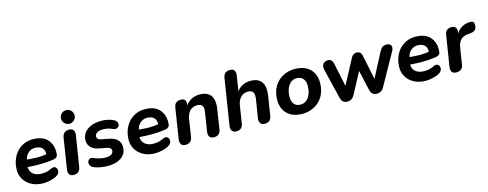

<svg xmlns="http://www.w3.org/2000/svg" viewBox="-26 -1433 5484 2158"><g transform="rotate(-15 2716.0 -354.0)"><path d="M34 -209Q34 -290 67 -356Q100 -422 159 -460.5Q218 -499 293 -499Q407 -499 461.5 -441Q516 -383 516 -295Q516 -284 514 -262Q511 -227 461 -218Q385 -206 299 -206Q231 -206 160 -212Q161 -159 198 -129Q235 -99 296 -99Q361 -99 410 -126Q425 -134 440 -134Q459 -134 470.5 -120Q482 -106 482 -87Q482 -71 474 -56.5Q466 -42 449 -32Q416 -11 371 -0.5Q326 10 284 10Q211 10 154 -19Q97 -48 65.5 -98Q34 -148 34 -209ZM199 -293Q224 -291 249 -289.5Q274 -288 299 -288Q352 -288 401 -297Q404 -340 381 -367.5Q358 -395 307 -399Q259 -403 223 -374.5Q187 -346 177 -302L175 -295Z M579 -54Q580 -64 581 -74L637 -428Q649 -498 719 -498Q748 -498 763.5 -482Q779 -466 779 -436Q778 -426 777 -416L721 -62Q709 8 639 8Q610 8 594.5 -8Q579 -24 579 -54ZM664 -639Q664 -672 687 -695Q710 -718 743 -718Q775 -718 798 -695Q821 -672 821 -639Q821 -606 798 -583Q775 -560 743 -560Q710 -560 687 -583Q664 -606 664 -639Z M870 -22Q851 -31 841.5 -45.5Q832 -60 832 -76Q832 -96 844.5 -110.5Q857 -125 877 -125Q890 -125 904 -118Q967 -88 1038 -88Q1081 -88 1104 -103.5Q1127 -119 1127 -145Q1127 -181 1077 -190L986 -207Q928 -218 897 -251Q866 -284 866 -334Q866 -380 892.5 -417.5Q919 -455 970.5 -477.5Q1022 -500 1094 -500Q1130 -500 1169.5 -491.5Q1209 -483 1238 -467Q1256 -458 1264.5 -445Q1273 -432 1273 -417Q1273 -398 1260 -384Q1247 -370 1226 -370Q1212 -370 1198 -377Q1146 -402 1087 -402Q1042 -402 1017.5 -386Q993 -370 993 -342Q993 -308 1036 -300L1127 -282Q1190 -270 1222.5 -237.5Q1255 -205 1255 -155Q1255 -77 1196 -33.5Q1137 10 1038 10Q991 10 946.5 1.5Q902 -7 870 -22Z M1336 -209Q1336 -290 1369 -356Q1402 -422 1461 -460.5Q1520 -499 1595 -499Q1709 -499 1763.5 -441Q1818 -383 1818 -295Q1818 -284 1816 -262Q1813 -227 1763 -218Q1687 -206 1601 -206Q1533 -206 1462 -212Q1463 -159 1500 -129Q1537 -99 1598 -99Q1663 -99 1712 -126Q1727 -134 1742 -134Q1761 -134 1772.5 -120Q1784 -106 1784 -87Q1784 -71 1776 -56.5Q1768 -42 1751 -32Q1718 -11 1673 -0.5Q1628 10 1586 10Q1513 10 1456 -19Q1399 -48 1367.5 -98Q1336 -148 1336 -209ZM1501 -293Q1526 -291 1551 -289.5Q1576 -288 1601 -288Q1654 -288 1703 -297Q1706 -340 1683 -367.5Q1660 -395 1609 -399Q1561 -403 1525 -374.5Q1489 -346 1479 -302L1477 -295Z M1880 -55Q1880 -62 1882 -76L1937 -428Q1947 -498 2019 -498Q2047 -498 2062 -483.5Q2077 -469 2077 -441Q2077 -436 2075 -422L2074 -415Q2100 -456 2143 -478Q2186 -500 2241 -500Q2312 -500 2352.5 -462Q2393 -424 2393 -347Q2393 -325 2388 -292L2353 -63Q2342 7 2271 7Q2242 7 2226 -9.5Q2210 -26 2210 -56Q2211 -66 2212 -76L2246 -290Q2249 -308 2249 -322Q2249 -390 2181 -390Q2128 -390 2095 -356.5Q2062 -323 2053 -263L2022 -63Q2011 7 1940 7Q1911 7 1895.5 -9Q1880 -25 1880 -55Z M2471 -56Q2472 -66 2473 -76L2557 -607Q2568 -678 2639 -678Q2668 -678 2683.5 -662Q2699 -646 2699 -616Q2698 -606 2697 -596L2670 -421Q2696 -459 2738 -479.5Q2780 -500 2832 -500Q2904 -500 2944 -461.5Q2984 -423 2984 -346Q2984 -317 2980 -292L2944 -63Q2933 8 2862 8Q2833 8 2817 -8.5Q2801 -25 2801 -55Q2801 -60 2803 -74L2838 -290Q2840 -301 2840 -320Q2840 -390 2772 -390Q2720 -390 2687 -356.5Q2654 -323 2644 -263L2613 -63Q2602 8 2531 8Q2503 8 2487 -9Q2471 -26 2471 -56Z M3065 -213Q3065 -301 3102.5 -366Q3140 -431 3204 -465.5Q3268 -500 3343 -500Q3455 -500 3518 -440Q3581 -380 3581 -277Q3581 -189 3543.5 -124Q3506 -59 3442 -24.5Q3378 10 3303 10Q3191 10 3128 -50Q3065 -110 3065 -213ZM3438 -281Q3438 -335 3412 -364.5Q3386 -394 3340 -394Q3279 -394 3243.5 -342Q3208 -290 3208 -209Q3208 -155 3234 -125.5Q3260 -96 3306 -96Q3367 -96 3402.5 -148Q3438 -200 3438 -281Z M3749 -56 3665 -402Q3661 -415 3661 -431Q3661 -462 3679.5 -480Q3698 -498 3729 -498Q3755 -498 3769.5 -484.5Q3784 -471 3791 -437L3847 -169L4001 -458Q4012 -479 4027.5 -488.5Q4043 -498 4066 -498Q4112 -498 4123 -448L4183 -161L4332 -446Q4348 -475 4365 -486.5Q4382 -498 4411 -498Q4439 -498 4453.5 -485.5Q4468 -473 4468 -452Q4468 -432 4457 -413L4251 -44Q4224 8 4167 8Q4138 8 4118.5 -8Q4099 -24 4092 -56L4039 -291L3908 -46Q3893 -18 3872.5 -5Q3852 8 3823 8Q3764 8 3749 -56Z M4485 -209Q4485 -290 4518 -356Q4551 -422 4610 -460.5Q4669 -499 4744 -499Q4858 -499 4912.5 -441Q4967 -383 4967 -295Q4967 -284 4965 -262Q4962 -227 4912 -218Q4836 -206 4750 -206Q4682 -206 4611 -212Q4612 -159 4649 -129Q4686 -99 4747 -99Q4812 -99 4861 -126Q4876 -134 4891 -134Q4910 -134 4921.5 -120Q4933 -106 4933 -87Q4933 -71 4925 -56.5Q4917 -42 4900 -32Q4867 -11 4822 -0.5Q4777 10 4735 10Q4662 10 4605 -19Q4548 -48 4516.5 -98Q4485 -148 4485 -209ZM4650 -293Q4675 -291 4700 -289.5Q4725 -288 4750 -288Q4803 -288 4852 -297Q4855 -340 4832 -367.5Q4809 -395 4758 -399Q4710 -403 4674 -374.5Q4638 -346 4628 -302L4626 -295Z M5030 -53Q5030 -58 5032 -72L5089 -430Q5093 -464 5113.5 -481Q5134 -498 5168 -498Q5197 -498 5212.5 -482.5Q5228 -467 5228 -438Q5228 -433 5226 -419L5224 -408Q5249 -452 5291.5 -476Q5334 -500 5387 -500Q5412 -500 5422 -489.5Q5432 -479 5432 -454Q5432 -417 5415 -399Q5398 -381 5362 -377L5330 -374Q5270 -368 5242 -338.5Q5214 -309 5204 -249L5174 -60Q5164 8 5091 8Q5062 8 5046 -8Q5030 -24 5030 -53Z"/></g></svg>

Font: SN Pro Bold
Style: Bold Italic
Weight: 700
Italic angle: -9°
Designer: Tobias Whetton
Foundry: Supernotes
Version: Version 1.003